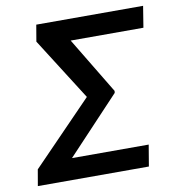

<svg xmlns="http://www.w3.org/2000/svg" viewBox="-80 -790 806 863"><g transform="rotate(-10 322.5 -358.0)"><path d="M546.5 -97.3H196.4L436.4 -352.6L437.5 -361.5L282.3 -618.6H614.3L630 -715.9H142.4L129.6 -640.6L310 -356.5L36.2 -74.2L23.4 0H530.2Z"/></g></svg>

Font: Magic Ui Pro Medium
Style: Italic
Weight: 500
Italic angle: -9.39999°
Designer: Stefan Endress, Andreas Faust
Version: Version 1.000;FEAKit 1.0